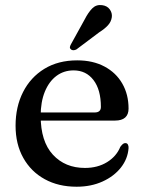

<svg xmlns="http://www.w3.org/2000/svg" viewBox="-20 -714 560 746"><path d="M479.5 -292Q479.5 -269 466.2 -257.2Q453 -245.5 427 -245.5H107.5V-277H347.5Q372 -277 372 -298.5Q372 -365.5 343.2 -403Q314.5 -440.5 266 -440.5Q228 -440.5 199.2 -419Q170.5 -397.5 154.2 -357.8Q138 -318 138 -264Q138 -164.5 185.5 -113Q233 -61.5 310 -61.5Q359.5 -61.5 396 -84Q432.5 -106.5 447.5 -143.5Q453.5 -151.5 457.8 -154.8Q462 -158 467 -158Q474 -158 477 -152.2Q480 -146.5 479.5 -138.5Q476.5 -97 449.8 -63Q423 -29 378.5 -8.8Q334 11.5 277.5 11.5Q207 11.5 153.8 -17.8Q100.5 -47 70.5 -100.5Q40.5 -154 40.5 -225.5Q40.5 -299 69.5 -356.2Q98.5 -413.5 152.2 -446.5Q206 -479.5 280 -479.5Q341 -479.5 386 -455.5Q431 -431.5 455.2 -389.2Q479.5 -347 479.5 -292ZM309 -638.5Q323 -666 338.5 -681.5Q354 -697 376.5 -694Q396.5 -691.5 406.5 -677.5Q416.5 -663.5 414.5 -647.5Q412 -629.5 399.5 -615.8Q387 -602 365.5 -588.5L277 -522Q271.5 -519 265.5 -518.8Q259.5 -518.5 255.5 -522.5Q250.5 -526.5 251.8 -532Q253 -537.5 256 -542.5Z"/></svg>

Font: Fraunces 16pt
Style: Regular
Weight: 400
Version: Version 1.000;[b76b70a41]